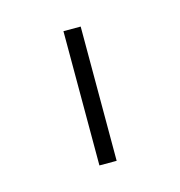

<svg xmlns="http://www.w3.org/2000/svg" viewBox="-54 -789 333 355"><g transform="rotate(-15 112.5 -611.5)"><path d="M96 -483V-740H129V-483Z"/></g></svg>

Font: IBM Plex Sans Hebrew ExtraLight
Style: Regular
Weight: 200
Designer: Mike Abbink, Paul van der Laan, Pieter van Rosmalen, Yanek Iontef
Foundry: Bold Monday
Version: Version 1.2